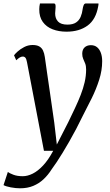

<svg xmlns="http://www.w3.org/2000/svg" viewBox="-64 -818 624 1088"><path d="M89 -465.5Q85.5 -484.5 79.8 -491Q74 -497.5 65.5 -497.5Q57 -497.5 48.2 -492.5Q39.5 -487.5 28 -476.5L15.5 -504.5Q20 -511.5 35.2 -525.5Q50.5 -539.5 72.8 -551.2Q95 -563 120.5 -563Q144.5 -563 158.8 -554.8Q173 -546.5 180 -531.2Q187 -516 190 -495Q196.5 -449 203.2 -402.2Q210 -355.5 216.8 -309Q223.5 -262.5 230.2 -215.8Q237 -169 243.5 -123L258 1L323 -126Q343 -167.5 361 -205.5Q379 -243.5 393.2 -280Q407.5 -316.5 415.8 -352.5Q424 -388.5 424 -424.5Q424 -445 418.5 -458.5Q413 -472 407.5 -484.5Q402 -497 402 -513.5Q402 -537 415.5 -549.5Q429 -562 451 -562Q472 -562 486 -550.5Q500 -539 507.5 -518.5Q515 -498 515 -471.5Q515 -419 498 -365.8Q481 -312.5 455.8 -261.5Q430.5 -210.5 406.5 -164.5Q387.5 -125 367.8 -87.5Q348 -50 328.5 -16Q309 18 291 47.5Q273 77 257 101Q241 125 228 142.5Q208.5 173.5 183 197.5Q157.5 221.5 124.8 235.2Q92 249 49.5 249Q25.5 249 -2.5 243.8Q-30.5 238.5 -44 231L-19.5 156.5Q-10.5 163.5 11.5 172Q33.5 180.5 65 180.5Q92 180.5 121.2 166Q150.5 151.5 180.2 119.8Q210 88 237.5 36.5H185ZM241 -798.5Q247.5 -798.5 249.5 -792.8Q251.5 -787 251 -778Q251 -770 249.8 -760Q248.5 -750 248.5 -742Q248.5 -713 265 -695.8Q281.5 -678.5 318 -678.5Q349 -678.5 366.8 -690.5Q384.5 -702.5 393 -722.5Q401.5 -742.5 404.5 -767Q406 -778.5 410 -788.5Q414 -798.5 423 -798.5H494Q494 -795 494 -791.2Q494 -787.5 492.5 -782.5Q479.5 -707.5 432.2 -673Q385 -638.5 313 -638.5Q269 -638.5 234 -652Q199 -665.5 178.5 -693.8Q158 -722 158.5 -766Q158.5 -774 159.5 -782.2Q160.5 -790.5 162.5 -798.5Z"/></svg>

Font: Merriweather 28pt
Style: Italic
Weight: 400
Italic angle: -7.8°
Version: Version 2.101